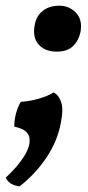

<svg xmlns="http://www.w3.org/2000/svg" viewBox="-47 -470 309 673"><path d="M141 -146Q159 -137 167.5 -112Q176 -87 166 -38Q154 26 115 83.5Q76 141 22 183Q-13 180 -27 153Q16 113 39 75.5Q62 38 55.5 10.5Q49 -17 3 -26Q3 -49 9 -72Q15 -95 26 -113Q57 -115 88.5 -124Q120 -133 141 -146ZM152 -289Q110 -289 88 -314.5Q66 -340 75 -384Q81 -415 103.5 -432.5Q126 -450 162 -450Q195 -450 219 -425.5Q243 -401 235 -357Q228 -326 208 -307.5Q188 -289 152 -289Z"/></svg>

Font: Vollkorn
Style: Bold Italic
Weight: 700
Italic angle: -11°
Designer: Friedrich Althausen
Foundry: Friedrich Althausen
Version: Version 5.000; ttfautohint (v1.8.3)